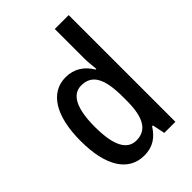

<svg xmlns="http://www.w3.org/2000/svg" viewBox="-225 -858 967 967"><g transform="rotate(-45 258.5 -375.0)"><path d="M219 10C280 10 320 -19 350 -67H356L370 0H449V-760H350V-552C350 -528 353 -499 356 -470H351C322 -520 276 -550 217 -550C109 -550 43 -450 43 -269C43 -88 108 10 219 10ZM244 -72C176 -72 144 -140 144 -269C144 -395 176 -465 243 -465C321 -465 351 -403 351 -275V-249C351 -130 318 -72 244 -72Z"/></g></svg>

Font: Noto Sans Gurmukhi UI Condensed Medium
Style: Regular
Weight: 500
Width: 3
Designer: Jelle Bosma - Monotype Design Team
Foundry: Monotype Imaging Inc.
Version: Version 2.004